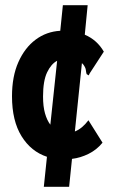

<svg xmlns="http://www.w3.org/2000/svg" viewBox="-20 -643 440 736"><path d="M245 73H148L160 -42Q99 -62 62.5 -121Q26 -180 26 -274Q26 -350 50.5 -405Q75 -460 116.5 -491Q158 -522 211 -525L221 -623H316L305 -510Q352 -490 378 -445L324 -362L320 -354L312 -359Q310 -366 309 -375Q308 -384 299 -396Q296 -399 294 -401L267 -139Q295 -150 319 -182L373 -96Q351 -69 320 -53.5Q289 -38 256 -34ZM145 -273Q145 -235 152.5 -208.5Q160 -182 173 -165L199 -410Q176 -398 160.5 -365.5Q145 -333 145 -273Z"/></svg>

Font: Inconsolata Condensed Black
Style: Regular
Weight: 900
Width: 3
Monospace: yes
Designer: Raph Levien, Cyreal, Brenton Simpson
Foundry: Raph Levien, Cyreal, Google
Version: Version 3.001; ttfautohint (v1.8.2.53-6de2)